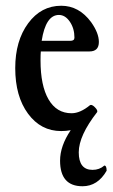

<svg xmlns="http://www.w3.org/2000/svg" viewBox="-20 -445 392 668"><path d="M193 11Q122 11 77.5 -49.5Q33 -110 33 -208Q33 -303 78 -364Q123 -425 193 -425Q255 -425 297 -368Q324 -330 324 -299Q324 -266 291 -266H122Q121 -256 121 -235Q121 -147 149 -99Q177 -51 229 -51Q259 -51 293 -79Q299 -83 310 -72Q321 -61 318 -55Q254 27 254 85Q254 146 302 146Q326 146 343 131Q351 131 351 149Q320 203 267 203Q189 203 189 114Q189 63 226 8Q210 11 193 11ZM185 -393Q139 -393 125 -303H225Q239 -303 239 -314Q239 -346 223 -369.5Q207 -393 185 -393Z"/></svg>

Font: Junicode Cond Medium
Style: Regular
Weight: 500
Width: 3
Designer: Peter S. Baker
Version: Version 2.201